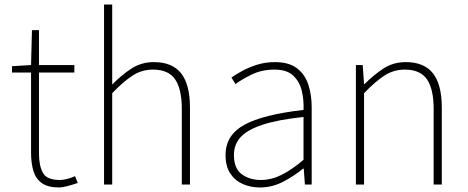

<svg xmlns="http://www.w3.org/2000/svg" viewBox="-20 -814 2065 847"><path d="M241 13Q192 13 165 -6Q138 -25 127.5 -59.5Q117 -94 117 -140V-494H33V-522L117 -527L121 -681H152V-527H308V-494H152V-135Q152 -84 169 -52Q186 -20 244 -20Q259 -20 278 -25Q297 -30 311 -37L323 -7Q300 1 277.5 7Q255 13 241 13Z M439 0V-794H475V-560V-441Q517 -484 560.5 -512Q604 -540 659 -540Q740 -540 779 -490.5Q818 -441 818 -339V0H782V-334Q782 -421 752.5 -464Q723 -507 655 -507Q606 -507 565.5 -481Q525 -455 475 -403V0Z M1127 13Q1086 13 1051.5 -2Q1017 -17 996 -48.5Q975 -80 975 -130Q975 -218 1058 -263.5Q1141 -309 1319 -329Q1321 -372 1311.5 -412.5Q1302 -453 1274 -480Q1246 -507 1191 -507Q1135 -507 1090 -485Q1045 -463 1019 -443L1001 -472Q1018 -484 1046.5 -500Q1075 -516 1112.5 -528Q1150 -540 1193 -540Q1255 -540 1290.5 -512.5Q1326 -485 1340.5 -440Q1355 -395 1355 -341V0H1325L1320 -70H1317Q1277 -37 1228.5 -12Q1180 13 1127 13ZM1130 -20Q1177 -20 1222 -42.5Q1267 -65 1319 -109V-298Q1205 -286 1137.5 -263.5Q1070 -241 1041 -208.5Q1012 -176 1012 -131Q1012 -70 1047 -45Q1082 -20 1130 -20Z M1550 0V-527H1580L1586 -443H1588Q1629 -484 1672 -512Q1715 -540 1770 -540Q1851 -540 1890 -490.5Q1929 -441 1929 -339V0H1893V-334Q1893 -421 1863.5 -464Q1834 -507 1766 -507Q1717 -507 1676.5 -481Q1636 -455 1586 -403V0Z"/></svg>

Font: Noto Sans HK Thin
Style: Regular
Weight: 100
Designer: Ryoko NISHIZUKA 西塚涼子 (kana, bopomofo & ideographs); Paul D. Hunt (Latin, Greek & Cyrillic); Sandoll Communications 산돌커뮤니
Foundry: Adobe
Version: Version 2.004-H2;hotconv 1.0.118;makeotfexe 2.5.65603